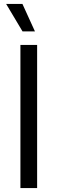

<svg xmlns="http://www.w3.org/2000/svg" viewBox="-20 -958 293 978"><path d="M84 0V-729H169.1V0ZM94.7 -798.1 11.3 -937.9H94.3L158 -798.1Z"/></svg>

Font: Mona Sans ExtraLight
Style: Regular
Weight: 200
Designer: Deni Anggara
Foundry: GitHub
Version: Version 2.000